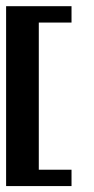

<svg xmlns="http://www.w3.org/2000/svg" viewBox="-20 -556 308 629"><path d="M214.3 -482.1H107.1V0H214.3V53.6H0V-535.7H214.3Z"/></svg>

Font: Jersey 10
Style: Regular
Weight: 400
Designer: Sarah Cadigan-Fried
Version: Version 1.000